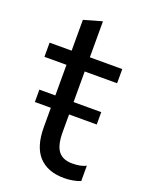

<svg xmlns="http://www.w3.org/2000/svg" viewBox="-130 -727 610 802"><g transform="rotate(20 175.0 -326.5)"><path d="M7 0ZM257 9Q183 9 144 -33.5Q105 -76 105 -162V-439H7V-502H105V-639L186 -662V-502H330V-439H186V-171Q186 -111 206 -85.5Q226 -60 268 -60Q287 -60 302 -63Q317 -66 329 -72V-4Q315 2 295.5 5.5Q276 9 257 9ZM34 -248V-303H309V-248Z"/></g></svg>

Font: Winston
Style: Regular
Weight: 400
Designer: Original fonts by Vernon Adams / Changes by Cristiano Sobral
Foundry: Original fonts by Vernon Adams / Changes by Cristiano Sobral
Version: Version 2.503;July 17, 2020;FontCreator 13.0.0.2655 64-bit